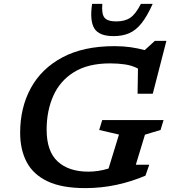

<svg xmlns="http://www.w3.org/2000/svg" viewBox="-20 -955 880 986"><path d="M433.5 -73.5Q457.5 -73.5 483.5 -77.2Q509.5 -81 537.5 -89.5L591 -264L489.5 -287.5L505 -338.5H820L804.5 -287.5L724.5 -263.5L677.5 -109H746.5L727 -53Q657.5 -23 579.2 -6Q501 11 417.5 11Q297.5 11 224 -24Q150.5 -59 117 -122.8Q83.5 -186.5 83.5 -273Q83.5 -402 138.2 -502.5Q193 -603 300.8 -660.5Q408.5 -718 568 -718Q612.5 -718 651 -712.5Q689.5 -707 723 -697.5L775 -745H834.5L764.5 -473.5H686.5L688.5 -603Q657.5 -619 622 -624.2Q586.5 -629.5 545.5 -629.5Q432.5 -629.5 360.2 -584.8Q288 -540 253.8 -463Q219.5 -386 219.5 -289Q219.5 -178 276.2 -125.8Q333 -73.5 433.5 -73.5ZM577 -845Q621.5 -845 649.2 -864Q677 -883 703.5 -935H764Q735.5 -871.5 706.8 -835.5Q678 -799.5 643.5 -784.5Q609 -769.5 563 -769.5Q489.5 -769.5 464.8 -808.5Q440 -847.5 453 -935H505.5Q501 -883 516.8 -864Q532.5 -845 577 -845Z"/></svg>

Font: Newsreader 6pt Medium
Style: Italic
Weight: 500
Italic angle: -17°
Designer: Hugues Gentile
Foundry: Production Type
Version: Version 1.003; ttfautohint (v1.8.3)